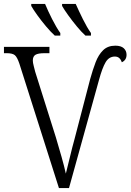

<svg xmlns="http://www.w3.org/2000/svg" viewBox="-20 -951 660 971"><path d="M78 -629Q67 -662 55 -672Q43 -682 14 -682H0V-714H230V-682H205Q173 -682 159.5 -674Q146 -666 146 -645Q146 -634 150.5 -617.5Q155 -601 158 -588L263 -255Q279 -201 291.5 -157Q304 -113 313 -73Q324 -116 334.5 -160.5Q345 -205 357 -248L436 -551Q449 -598 463.5 -636Q478 -674 501.5 -697Q525 -720 563 -720Q592 -720 606 -707Q620 -694 620 -674Q620 -647 596 -636Q592 -649 583.5 -657Q575 -665 561 -665Q531 -665 514 -636Q497 -607 481 -548L329 0H278ZM412 -771Q392 -789 368.5 -817.5Q345 -846 324.5 -874.5Q304 -903 294 -921V-931H363Q378 -897 399 -854.5Q420 -812 440 -784V-771ZM257 -771Q237 -789 213 -817.5Q189 -846 168.5 -874.5Q148 -903 138 -921V-931H208Q222 -897 243.5 -854.5Q265 -812 285 -784V-771Z"/></svg>

Font: Noto Serif SemiCondensed Light
Style: Regular
Weight: 300
Width: 4
Designer: Monotype Design Team
Foundry: Monotype Imaging Inc.
Version: Version 2.013